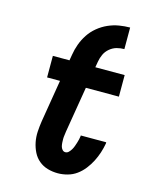

<svg xmlns="http://www.w3.org/2000/svg" viewBox="-113 -819 726 904"><g transform="rotate(15 250.0 -367.5)"><path d="M177 -549Q181 -575 190.5 -601Q200 -627 215.5 -650.5Q231 -674 253.5 -692.5Q276 -711 302 -722.5Q328 -734 355 -738.5Q382 -743 408 -743V-638Q389 -638 371 -633Q353 -628 337.5 -615Q322 -602 314 -584.5Q306 -567 303 -549ZM256 8Q230 8 206 1Q182 -6 163.5 -21.5Q145 -37 134 -59Q123 -81 118 -106Q113 -131 114.5 -157Q116 -183 120 -209L154 -415H91V-520H172L177 -549H303L298 -520H441V-415H280L243 -192Q242 -182 240.5 -173Q239 -164 239 -155Q239 -146 239.5 -137Q240 -128 242 -119.5Q244 -111 250 -104Q256 -97 265 -97Q274 -97 281 -104Q288 -111 293 -119.5Q298 -128 301 -136.5Q304 -145 307 -154Q310 -163 312 -172Q314 -181 315 -189V-192H439V-186Q435 -163 427.5 -140Q420 -117 409 -95.5Q398 -74 382.5 -54Q367 -34 347 -19.5Q327 -5 303 1.5Q279 8 256 8Z"/></g></svg>

Font: Iosevka Extrabold Oblique
Style: Regular
Weight: 800
Italic angle: -9°
Monospace: yes
Designer: Belleve Invis
Foundry: Belleve Invis
Version: Version 32.5.0; ttfautohint (v1.8.4)